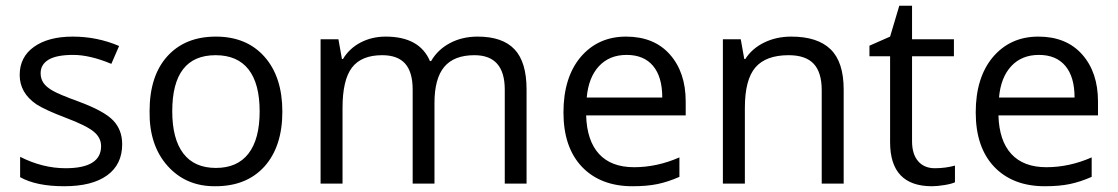

<svg xmlns="http://www.w3.org/2000/svg" viewBox="-20 -634 3860 663"><path d="M401.9 -136Q401.9 -66.2 350.1 -28.6Q298.3 9.1 201.7 9.1Q105.2 9.1 49.5 -22.2V-92.5Q127.4 -53.1 206.3 -53.1Q329.1 -53.1 329.1 -129.4Q329.1 -158.7 303.3 -179.7Q277.6 -200.7 207.3 -227.2Q137 -253.8 106.2 -273.5Q48 -312.9 48 -375.1Q48 -437.3 97.6 -472.4Q147.1 -507.6 231.3 -507.6Q315.5 -507.6 391.3 -475.2L364.5 -413.5Q290.2 -444.4 232.8 -444.4Q175.4 -444.4 147.9 -428Q120.3 -411.5 120.3 -381.2Q120.3 -362 130.2 -347.6Q140 -333.2 162.8 -320.3Q185.5 -307.4 250.8 -283.6Q339.7 -250.8 370.8 -218.1Q401.9 -185.5 401.9 -136Z M893.3 -59.2Q831.6 9.1 724 9.1Q622.3 10.1 558.6 -61.2Q494.9 -132.5 496.5 -249.7Q496.5 -372.1 557.9 -439.8Q619.3 -507.6 725.5 -507.6Q831.6 -507.6 893.3 -438.1Q955 -368.6 955 -248.5Q955 -128.4 893.3 -59.2ZM724.5 -443.4Q574.8 -443.4 574.8 -249.7Q574.8 -154.2 613 -104.1Q651.2 -54.1 725.5 -54.1Q799.8 -54.1 838.2 -103.9Q876.6 -153.7 876.6 -249.5Q876.6 -345.3 838.2 -394.3Q799.8 -443.4 724.5 -443.4Z M1798.3 0H1723V-324.6Q1723 -443.4 1618.3 -443.4Q1547.5 -443.4 1513.9 -402.9Q1480.3 -362.5 1480.3 -278.6V0H1405V-324.6Q1405 -384.7 1379.2 -414.1Q1353.4 -443.4 1299.8 -443.4Q1228 -443.4 1195.4 -400.7Q1162.8 -357.9 1162.8 -261.4V0H1087V-498.5H1148.6L1160.8 -430.2H1164.3Q1186 -466.6 1225 -487.1Q1263.9 -507.6 1311.9 -507.6Q1428.7 -507.6 1464.6 -423.2H1468.7Q1491.4 -462.6 1533.6 -485.1Q1575.8 -507.6 1629.4 -507.6Q1715.4 -507.6 1756.8 -463.6Q1798.3 -419.6 1798.3 -325.1Z M2164.3 9.1Q2053.6 9.1 1989.4 -58.1Q1925.7 -125.4 1925.7 -245.7Q1925.7 -366 1984.8 -436.8Q2045 -507.6 2141.8 -507.6Q2238.6 -507.6 2293.2 -445.9Q2347.8 -384.2 2347.8 -283.6V-235.6H2004Q2006.6 -148.1 2048.5 -102.4Q2090.5 -56.6 2169.6 -56.6Q2248.7 -56.6 2326.1 -90.5V-23.3Q2287.2 -6.1 2250.8 1.5Q2214.4 9.1 2164.3 9.1ZM2266.9 -297.3Q2266.9 -368.6 2235.1 -406.5Q2203.2 -444.4 2143.8 -444.4Q2084.4 -444.4 2048.3 -405.5Q2012.1 -366.5 2006.1 -297.3Z M2893.3 0H2817.5V-322.5Q2817.5 -384.2 2789.7 -413.8Q2761.9 -443.4 2703.2 -443.4Q2624.9 -443.4 2588.5 -401.2Q2552.1 -358.9 2552.1 -261.4V0H2476.2V-498.5H2537.9L2550.1 -430.2H2553.6Q2576.8 -466.6 2618.8 -487.1Q2660.8 -507.6 2712.3 -507.6Q2803.3 -507.6 2848.3 -463.6Q2893.3 -419.6 2893.3 -325.1Z M3129.4 -146.6Q3129.4 -101.6 3150.4 -77.4Q3171.4 -53.1 3208 -53.1Q3244.7 -53.1 3277.6 -62.2V-4.6Q3265.9 1 3240.9 5.1Q3215.9 9.1 3198.2 9.1Q3053.6 9.1 3053.6 -143.1V-439.8H2982.3V-476.2L3053.6 -507.6L3085.4 -614.3H3129.4V-498.5H3274V-439.8H3129.4Z M3588 9.1Q3477.2 9.1 3413 -58.1Q3349.3 -125.4 3349.3 -245.7Q3349.3 -366 3408.5 -436.8Q3468.7 -507.6 3565.5 -507.6Q3662.3 -507.6 3716.9 -445.9Q3771.5 -384.2 3771.5 -283.6V-235.6H3427.7Q3430.2 -148.1 3472.2 -102.4Q3514.2 -56.6 3593.3 -56.6Q3672.4 -56.6 3749.7 -90.5V-23.3Q3710.8 -6.1 3674.4 1.5Q3638 9.1 3588 9.1ZM3690.6 -297.3Q3690.6 -368.6 3658.7 -406.5Q3626.9 -444.4 3567.5 -444.4Q3508.1 -444.4 3471.9 -405.5Q3435.8 -366.5 3429.7 -297.3Z"/></svg>

Font: KhulaRegular
Style: Regular
Weight: 400
Designer: Erin McLaughlin, Steve Matteson
Version: Version 1.001;PS 1.0;hotconv 1.0.72;makeotf.lib2.5.5900; ttf